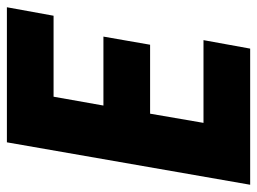

<svg xmlns="http://www.w3.org/2000/svg" viewBox="-112 -616 728 543"><g transform="rotate(-90 251.5 -344.0)"><path d="M1 0 121 -688H503L479 -556H250L225 -415H420L397 -283H202L176 -132H410L386 0Z"/></g></svg>

Font: Archivo ExtraCondensed ExtraBold
Style: Italic
Weight: 800
Width: 2
Italic angle: -10°
Designer: Hector Gatti
Foundry: Omnibus-Type
Version: Version 2.001